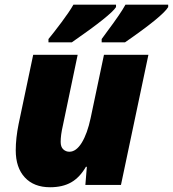

<svg xmlns="http://www.w3.org/2000/svg" viewBox="-20 -786 735 816"><path d="M237.8 -183.1Q237.8 -161.6 248.8 -151.4Q259.8 -141.1 274.9 -141.1Q303.7 -141.1 327.4 -179.4Q351.1 -217.8 365.2 -284.2L421.9 -553.2H610.8L494.1 0H342.8L349.1 -77.1H345.2Q318.8 -31.7 282.5 -11Q246.1 9.8 192.9 9.8Q124 9.8 85.4 -32Q46.9 -73.7 46.9 -147Q46.9 -198.7 59.1 -258.8L121.1 -553.2H310.1L247.1 -252Q237.8 -211.9 237.8 -183.1ZM186 -606V-620.1Q207.5 -646 241.5 -691.4Q275.4 -736.8 292 -766.1H473.1V-755.9Q452.1 -721.7 285.2 -606ZM412.1 -606V-620.1L436 -652.8Q492.7 -728.5 513.2 -766.1H694.8V-755.9Q670.9 -716.3 511.2 -606Z"/></svg>

Font: Open Sans Extrabold
Style: Italic
Weight: 800
Italic angle: -12°
Foundry: Ascender Corporation
Version: Version 1.10